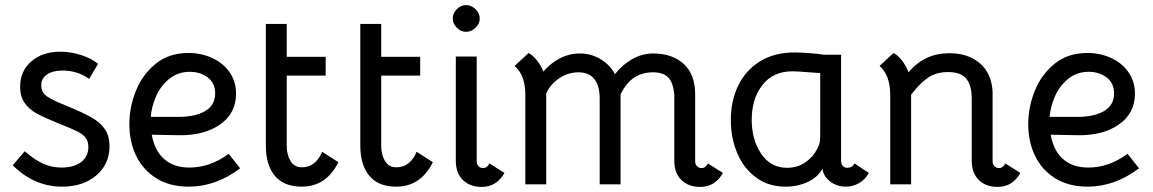

<svg xmlns="http://www.w3.org/2000/svg" viewBox="-20 -723 4526 754"><path d="M30 -74 77 -129Q115 -96 149 -80.5Q183 -65 221 -65Q270 -65 298.5 -86.5Q327 -108 327 -146Q327 -169 315.5 -183Q304 -197 282.5 -207.5Q261 -218 211 -238Q156 -260 125.5 -276.5Q95 -293 77 -318.5Q59 -344 59 -382Q59 -444 103 -482Q147 -520 217 -520Q258 -520 299.5 -506.5Q341 -493 365 -472L330 -413Q285 -446 225 -446Q187 -446 164.5 -430.5Q142 -415 142 -388Q142 -360 164.5 -344.5Q187 -329 242 -307Q304 -282 339 -262Q374 -242 392 -215.5Q410 -189 410 -149Q410 -78 358 -34Q306 10 224 10Q114 10 30 -74Z M488 -235Q488 -303 514 -367Q540 -431 592 -473Q644 -515 720 -515Q770 -515 813 -495.5Q856 -476 881.5 -439.5Q907 -403 907 -355Q907 -278 844 -234Q781 -190 680 -192L576 -194Q587 -132 624.5 -98.5Q662 -65 724 -65Q805 -65 878 -119L923 -62Q828 10 721 10Q647 10 594.5 -22.5Q542 -55 515 -110.5Q488 -166 488 -235ZM825 -356Q825 -397 795.5 -419Q766 -441 725 -441Q679 -441 645 -413.5Q611 -386 593 -345Q575 -304 572 -264H680Q747 -264 786 -287Q825 -310 825 -356Z M1024 -151V-629H1106V-500H1259V-426H1106V-151Q1106 -115 1121 -90.5Q1136 -66 1165 -66Q1194 -66 1214 -82.5Q1234 -99 1245 -127L1309 -86Q1261 10 1165 10Q1095 10 1059.5 -32.5Q1024 -75 1024 -151Z M1395 -151V-629H1477V-500H1630V-426H1477V-151Q1477 -115 1492 -90.5Q1507 -66 1536 -66Q1565 -66 1585 -82.5Q1605 -99 1616 -127L1680 -86Q1632 10 1536 10Q1466 10 1430.5 -32.5Q1395 -75 1395 -151Z M1877 -63Q1893 -63 1902 -81L1961 -44Q1947 -18 1924.5 -3.5Q1902 11 1872 11Q1825 11 1797.5 -16.5Q1770 -44 1770 -92V-501H1852V-89Q1852 -78 1859 -70.5Q1866 -63 1877 -63ZM1758 -650Q1758 -671 1774 -687Q1790 -703 1810 -703Q1831 -703 1847.5 -687Q1864 -671 1864 -650Q1864 -630 1847.5 -614Q1831 -598 1810 -598Q1790 -598 1774 -614Q1758 -630 1758 -650Z M2819 -44Q2805 -18 2782.5 -3.5Q2760 11 2730 11Q2683 11 2655.5 -16.5Q2628 -44 2628 -92V-350Q2624 -399 2604 -419Q2584 -439 2544 -439Q2504 -439 2472.5 -419.5Q2441 -400 2417 -353V1H2335V-337Q2335 -386 2314 -412.5Q2293 -439 2252 -439Q2211 -439 2176 -415.5Q2141 -392 2125 -356V1H2043V-350Q2043 -428 2001 -464L2056 -515Q2072 -506 2088 -486.5Q2104 -467 2114 -442Q2142 -475 2179 -494Q2216 -513 2257 -513Q2301 -513 2338 -491Q2375 -469 2395 -432Q2424 -469 2463 -491Q2502 -513 2545 -513Q2620 -513 2665 -472Q2710 -431 2710 -352V-89Q2710 -78 2717 -70.5Q2724 -63 2735 -63Q2751 -63 2760 -81Z M2850 -251Q2850 -327 2879 -387Q2908 -447 2964.5 -482Q3021 -517 3100 -517Q3123 -517 3157.5 -514.5Q3192 -512 3216 -508H3283V-93Q3283 -79 3289.5 -71.5Q3296 -64 3309 -64Q3326 -64 3336 -81L3392 -44Q3379 -19 3354.5 -4.5Q3330 10 3302 10Q3265 10 3238.5 -11.5Q3212 -33 3210 -62V-61Q3193 -28 3153 -9Q3113 10 3065 10Q2998 10 2949.5 -25.5Q2901 -61 2875.5 -121Q2850 -181 2850 -251ZM3189 -138Q3198 -155 3199.5 -167Q3201 -179 3201 -194V-436L3159 -439Q3109 -443 3092 -443Q3016 -443 2974 -389Q2932 -335 2932 -252Q2932 -175 2969 -119.5Q3006 -64 3071 -64Q3111 -64 3142 -85Q3173 -106 3189 -138Z M3987 -44Q3973 -18 3950.5 -3.5Q3928 11 3898 11Q3851 11 3823.5 -16.5Q3796 -44 3796 -92V-337Q3796 -387 3775 -413.5Q3754 -440 3703 -440Q3657 -440 3624.5 -418Q3592 -396 3558 -351V1H3476V-350Q3476 -428 3434 -464L3489 -515Q3506 -506 3522 -485.5Q3538 -465 3548 -439Q3610 -514 3708 -514Q3782 -514 3828 -474.5Q3874 -435 3878 -363V-89Q3878 -78 3885 -70.5Q3892 -63 3903 -63Q3919 -63 3928 -81Z M4018 -235Q4018 -303 4044 -367Q4070 -431 4122 -473Q4174 -515 4250 -515Q4300 -515 4343 -495.5Q4386 -476 4411.5 -439.5Q4437 -403 4437 -355Q4437 -278 4374 -234Q4311 -190 4210 -192L4106 -194Q4117 -132 4154.5 -98.5Q4192 -65 4254 -65Q4335 -65 4408 -119L4453 -62Q4358 10 4251 10Q4177 10 4124.5 -22.5Q4072 -55 4045 -110.5Q4018 -166 4018 -235ZM4355 -356Q4355 -397 4325.5 -419Q4296 -441 4255 -441Q4209 -441 4175 -413.5Q4141 -386 4123 -345Q4105 -304 4102 -264H4210Q4277 -264 4316 -287Q4355 -310 4355 -356Z"/></svg>

Font: Bellota
Style: Bold
Weight: 700
Designer: Kemie Guaida
Foundry: Kemie Guaida
Version: Version 4.001